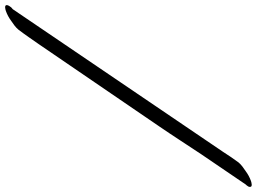

<svg xmlns="http://www.w3.org/2000/svg" viewBox="-205 -737 1006 752"><g transform="rotate(-90 298.0 -361.0)"><path d="M631 -841C617 -836 604 -829 592 -820C580 -812 567 -803 558 -792C538 -766 520 -739 501 -712L178 -239C141 -185 106 -130 70 -76L-49 99C-51 101 -52 102 -52 102C-55 106 -58 110 -58 114C-58 116 -58 117 -57 119C-56 121 -53 122 -50 122C-45 122 -38 120 -35 119C-21 114 -8 107 4 98C16 90 29 81 38 70C53 50 66 30 79 10L638 -814L645 -820C647 -823 654 -831 654 -837C654 -838 654 -840 653 -841C652 -843 649 -844 646 -844C641 -844 634 -842 631 -841Z"/></g></svg>

Font: Petaluma Script
Style: Regular
Weight: 400
Designer: Daniel Spreadbury
Foundry: Steinberg Media Technologies GmbH
Version: Version 1.10